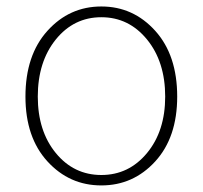

<svg xmlns="http://www.w3.org/2000/svg" viewBox="-20 -560 626 593"><path d="M58.6 -261.7Q58.6 -389.6 126.5 -464.8Q194.3 -540 293 -540Q391.6 -540 459.5 -464.8Q527.3 -389.6 527.3 -261.7Q527.3 -135.7 459.5 -61.5Q391.6 12.7 293 12.7Q194.3 12.7 126.5 -61.5Q58.6 -135.7 58.6 -261.7ZM490.2 -261.7Q490.2 -369.1 434.1 -438Q377.9 -506.8 293 -506.8Q208 -506.8 152.3 -438Q96.7 -369.1 96.7 -261.7Q96.7 -155.3 152.3 -87.4Q208 -19.5 293 -19.5Q377.9 -19.5 434.1 -87.4Q490.2 -155.3 490.2 -261.7Z"/></svg>

Font: Gen Shin Gothic ExtraLight
Style: Regular
Weight: 100
Designer: [Source Han Sans]
Ryoko NISHIZUKA  (kana & ideographs); Paul D. Hunt (Latin, Greek & Cyrillic); Wenlong ZHANG  (bopomofo
Version: Version 1.002.20150607